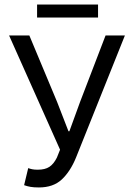

<svg xmlns="http://www.w3.org/2000/svg" viewBox="-20 -812 590 844"><path d="M86 2Q100 7 114.5 9.5Q129 12 151 12Q214 12 251.5 -23Q289 -58 314 -119L529 -656H444L332 -364L285 -235H281L231 -364L109 -656H20L244 -154L230 -119Q216 -91 197 -78.5Q178 -66 146 -66Q131 -66 121.5 -68Q112 -70 104 -73ZM143 -792V-735H411V-792Z"/></svg>

Font: Codetta
Style: Regular
Weight: 400
Italic angle: -11°
Designer: Ulrich Proeller
Foundry: PROSA GmbH
Version: Version 2.00;September 29, 2018;FontCreator 11.5.0.2427 64-b